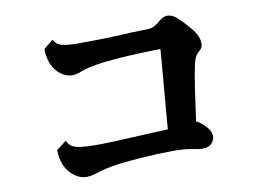

<svg xmlns="http://www.w3.org/2000/svg" viewBox="-71 -800 1143 854"><g transform="rotate(-10 500.0 -373.0)"><path d="M190.9 -225.1Q198.2 -208.5 211.7 -199.5Q225.1 -190.4 251.2 -186.8Q277.3 -183.1 321.8 -183.1Q358.9 -183.1 412.8 -185.5Q466.8 -188 525.9 -190.9L587.4 -193.8Q618.2 -195.3 647 -196.3L676.8 -554.2Q644.5 -553.7 608.4 -552.5Q572.3 -551.3 536.4 -549.3Q500.5 -547.4 469 -544.7Q437.5 -542 414.1 -539.1Q398.9 -537.1 381.3 -534.2Q363.8 -531.2 347.9 -527.6Q332 -523.9 321.8 -520Q308.1 -514.2 294.2 -510.5Q280.3 -506.8 271 -506.8Q258.8 -506.8 245.4 -511.5Q231.9 -516.1 220.2 -524.9Q170.9 -560.5 168 -643.1L210.9 -678.2Q223.1 -654.3 249.8 -648.2Q276.4 -642.1 314.9 -642.1Q335 -642.1 363 -642.3Q391.1 -642.6 422.9 -643.1Q454.6 -643.6 484.9 -645Q531.2 -647.5 572.5 -649.2Q613.8 -650.9 637.2 -650.9Q654.3 -650.9 669.4 -659.9Q684.6 -668.9 696.8 -680.2Q705.1 -687.5 714.6 -691.2Q724.1 -694.8 731.9 -694.8Q743.2 -694.8 754.9 -689.5Q766.6 -684.1 775.9 -674.8Q790 -662.1 804.7 -646.2Q819.3 -630.4 831.5 -615.2Q843.8 -600.1 850.1 -587.9Q856 -577.1 858.4 -566.4Q860.8 -555.7 860.8 -545.9Q860.8 -527.8 846.2 -516.1Q835 -506.8 828.4 -495.6Q821.8 -484.4 816.9 -463.9Q806.2 -416.5 796.9 -351.3Q787.6 -286.1 776.9 -210Q791 -202.1 801.5 -193.4Q812 -184.6 819.8 -175.8Q829.6 -165.5 834.7 -153.8Q839.8 -142.1 839.8 -133.8Q839.8 -112.8 825.2 -98.9Q810.5 -85 786.1 -85Q773.4 -85 760.3 -87.4Q747.1 -89.8 734.9 -91.8Q719.2 -95.2 698.5 -96.7Q677.7 -98.1 659.2 -98.1Q627.9 -98.1 592.5 -96.7Q557.1 -95.2 522 -93Q486.8 -90.8 456.3 -87.9Q425.8 -85 403.8 -82Q377.9 -78.6 351.6 -73Q325.2 -67.4 304.2 -60.1Q291.5 -55.7 278.1 -53.2Q264.6 -50.8 254.9 -50.8Q244.1 -50.8 231 -54.4Q217.8 -58.1 205.1 -66.9Q174.3 -88.9 160.6 -119.4Q147 -149.9 146 -190.9Z"/></g></svg>

Font: BIZ UDMincho
Style: Bold
Weight: 700
Monospace: yes
Designer: TypeBank Co., Ltd.
Foundry: Morisawa Inc.
Version: Version 1.06